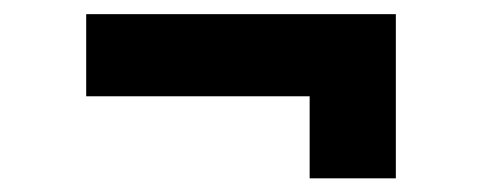

<svg xmlns="http://www.w3.org/2000/svg" viewBox="-20 -402 706 274"><path d="M421.9 -147.5V-264.6H103V-381.8H544.9V-147.5Z"/></svg>

Font: Inter 24pt
Style: Bold
Weight: 700
Designer: Rasmus Andersson
Foundry: rsms
Version: Version 4.001;git-66647c0bb